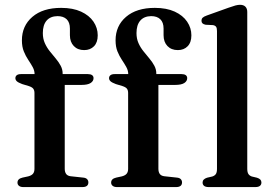

<svg xmlns="http://www.w3.org/2000/svg" viewBox="-20 -760 1112 780"><path d="M243 -74.5Q243 -61 248.8 -53.2Q254.5 -45.5 267 -44L318 -38.5Q329 -37.5 334 -32Q339 -26.5 339 -19Q339 0 314.5 0H74.5Q63.5 0 57.2 -5Q51 -10 51 -18Q51 -26 56 -31Q61 -36 71.5 -38.5L94.5 -43.5Q108 -47 114 -54.2Q120 -61.5 120 -74V-382.5Q120 -393 115.2 -399.5Q110.5 -406 96.5 -410.5L70 -418.5Q54 -424.5 48.2 -430Q42.5 -435.5 42.5 -442.5Q42.5 -450 48.2 -454.5Q54 -459 65.5 -459H148L120.5 -442V-458.5Q120.5 -473.5 112.8 -487.5Q105 -501.5 94.8 -516.8Q84.5 -532 76.8 -551Q69 -570 69 -596Q69 -655 111.5 -691.5Q154 -728 228.5 -728Q276 -728 309.2 -712.8Q342.5 -697.5 359.8 -672Q377 -646.5 377 -616.5Q377 -587.5 361.8 -572Q346.5 -556.5 322 -556.5Q295.5 -556.5 279.8 -573Q264 -589.5 264 -617V-644Q264 -669 250.8 -681.8Q237.5 -694.5 213.5 -694.5Q184.5 -694 169.2 -676.2Q154 -658.5 154 -625.5Q154 -603 162 -585Q170 -567 182.2 -551.8Q194.5 -536.5 206.5 -522.2Q218.5 -508 226.5 -493Q234.5 -478 234.5 -461V-439L219.5 -459H337Q348 -459 354 -454.8Q360 -450.5 360 -442.5Q360 -430.5 348.2 -422.8Q336.5 -415 310.5 -415H243ZM623.5 -74.5Q623.5 -61 629.2 -53.2Q635 -45.5 647.5 -44L698.5 -38.5Q709.5 -37.5 714.5 -32Q719.5 -26.5 719.5 -19Q719.5 0 695 0H455Q444 0 437.8 -5Q431.5 -10 431.5 -18Q431.5 -26 436.5 -31Q441.5 -36 452 -38.5L475 -43.5Q488.5 -47 494.5 -54.2Q500.5 -61.5 500.5 -74V-382.5Q500.5 -393 495.8 -399.5Q491 -406 477 -410.5L450.5 -418.5Q434.5 -424.5 428.8 -430Q423 -435.5 423 -442.5Q423 -450 428.8 -454.5Q434.5 -459 446 -459H528.5L501 -442V-458.5Q501 -473.5 493.2 -487.5Q485.5 -501.5 475.2 -516.8Q465 -532 457.2 -551Q449.5 -570 449.5 -596Q449.5 -655 492 -691.5Q534.5 -728 609 -728Q656.5 -728 689.8 -712.8Q723 -697.5 740.2 -672Q757.5 -646.5 757.5 -616.5Q757.5 -587.5 742.2 -572Q727 -556.5 702.5 -556.5Q676 -556.5 660.2 -573Q644.5 -589.5 644.5 -617V-644Q644.5 -669 631.2 -681.8Q618 -694.5 594 -694.5Q565 -694 549.8 -676.2Q534.5 -658.5 534.5 -625.5Q534.5 -603 542.5 -585Q550.5 -567 562.8 -551.8Q575 -536.5 587 -522.2Q599 -508 607 -493Q615 -478 615 -461V-439L600 -459H717.5Q728.5 -459 734.5 -454.8Q740.5 -450.5 740.5 -442.5Q740.5 -430.5 728.8 -422.8Q717 -415 691 -415H623.5ZM984.5 -711.5V-74.5Q984.5 -60 989.2 -53Q994 -46 1003 -43L1024 -38Q1033.5 -35 1037.8 -30.2Q1042 -25.5 1042 -18.5Q1042 -10 1036 -5Q1030 0 1017 0H828Q815 0 809 -5Q803 -10 803 -18.5Q803 -25.5 807.5 -30.2Q812 -35 821 -38L842.5 -43Q852 -46 856.8 -52.8Q861.5 -59.5 861.5 -74V-634Q861.5 -646 857.8 -651.2Q854 -656.5 845 -658L815 -659.5Q806 -661.5 802.2 -665.5Q798.5 -669.5 798.5 -676Q798.5 -683 803 -687.8Q807.5 -692.5 820 -697L908 -728.5Q926 -735 936.5 -737.8Q947 -740.5 955 -740.5Q969.5 -740.5 977 -732.8Q984.5 -725 984.5 -711.5Z"/></svg>

Font: Fraunces Medium
Style: Regular
Weight: 500
Version: Version 1.000;[b76b70a41]